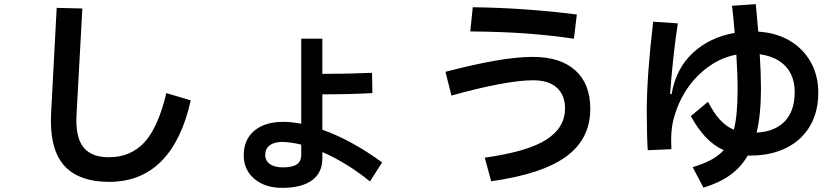

<svg xmlns="http://www.w3.org/2000/svg" viewBox="-20 -840 4040 928"><path d="M254 -802 378 -799 350 -288Q349 -278 349 -260Q349 -165 388 -122.5Q427 -80 506 -80Q611 -80 677.5 -151.5Q744 -223 784 -390L902 -355Q859 -161 760 -61Q661 39 507 39Q368 39 297 -32.5Q226 -104 226 -256Q226 -280 227 -293Z M1768 37Q1659 -52 1538 -105V-74Q1538 -5 1488 31.5Q1438 68 1344 68Q1261 68 1209.5 24.5Q1158 -19 1158 -89Q1158 -165 1209 -208Q1260 -251 1349 -251Q1389 -251 1436 -242V-653H1538V-483Q1661 -483 1778 -488L1780 -390Q1670 -384 1538 -384V-213Q1679 -163 1827 -55ZM1436 -141Q1381 -154 1344 -154Q1305 -154 1283.5 -137.5Q1262 -121 1262 -91Q1262 -63 1284.5 -47Q1307 -31 1347 -31Q1393 -31 1414.5 -45.5Q1436 -60 1436 -92Z M2754 -653Q2637 -670 2519 -678.5Q2401 -687 2253 -688L2265 -805Q2514 -802 2768 -770ZM2133 -493Q2272 -529 2375 -547Q2478 -565 2556 -565Q2688 -565 2760.5 -500Q2833 -435 2833 -314Q2833 -168 2716 -83Q2599 2 2354 36L2323 -78Q2530 -107 2620.5 -165Q2711 -223 2711 -316Q2711 -380 2671.5 -416Q2632 -452 2556 -452Q2493 -452 2391.5 -433Q2290 -414 2162 -378Z M3935 -392Q3935 -299 3895 -231Q3855 -163 3782 -126Q3709 -89 3610 -88H3594Q3561 -31 3508.5 6.5Q3456 44 3380 67L3328 -32Q3381 -48 3417 -67.5Q3453 -87 3478 -114Q3428 -137 3389.5 -178.5Q3351 -220 3319 -279L3402 -348Q3429 -295 3459 -262Q3489 -229 3527 -213Q3545 -281 3545 -407Q3545 -486 3539 -576Q3447 -559 3369.5 -489.5Q3292 -420 3252 -316Q3237 -275 3230.5 -241Q3224 -207 3224 -161Q3224 -134 3225 -119L3111 -114Q3109 -131 3107.5 -189Q3106 -247 3106 -300Q3106 -473 3137 -735L3256 -727Q3230 -551 3219 -385H3226Q3247 -508 3328.5 -584Q3410 -660 3531 -681Q3524 -766 3518 -812L3633 -820L3645 -687Q3731 -682 3796.5 -643.5Q3862 -605 3898.5 -540Q3935 -475 3935 -392ZM3821 -395Q3821 -472 3777.5 -519Q3734 -566 3652 -578Q3658 -488 3658 -412Q3658 -286 3637 -199Q3726 -204 3773.5 -254Q3821 -304 3821 -395Z"/></svg>

Font: IBM Plex Sans JP SemiBold
Style: Regular
Weight: 600
Designer: Mike Abbink; Paul van der Laan; Pieter van Rosmalen; Wujin Sim; Yejin Wi; Jinhee Kim; Boomi Park; Yona Kim; Kichan Ma
Foundry: Sandoll Inc.
Version: Version 1.001